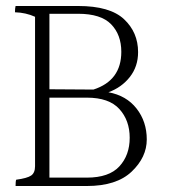

<svg xmlns="http://www.w3.org/2000/svg" viewBox="-20 -671 569 641"><path d="M145 -78H270Q344 -78 378.5 -115.5Q413 -153 413 -211Q413 -269 378.5 -307Q344 -345 270 -345H145ZM385 -498Q385 -555 351 -590Q317 -625 241 -625H145V-373L292 -372Q385 -402 385 -498ZM241 -651Q347 -651 394 -607Q441 -563 441 -497Q441 -449 413.5 -414Q386 -379 342 -363Q402 -352 436 -308.5Q470 -265 470 -205.5Q470 -146 419.5 -98Q369 -50 270 -50H32Q32 -66 34 -71Q71 -76 84 -85Q97 -94 97 -116V-615Q66 -629 30 -630Q30 -643 32 -651Z"/></svg>

Font: Halant Light
Style: Regular
Weight: 300
Designer: Hitesh Malaviya (Devanagari), Satya Rajpurohit (Latin)
Foundry: Indian Type Foundry
Version: Version 1.101;PS 1.0;hotconv 1.0.78;makeotf.lib2.5.61930; tt